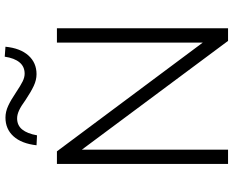

<svg xmlns="http://www.w3.org/2000/svg" viewBox="-104 -856 960 791"><g transform="rotate(-90 375.5 -460.0)"><path d="M96 0V-705H148L614 -80H596V-705H655V0H603L138 -625H155V0ZM214 -787 173 -789Q180 -851 210 -884Q240 -917 287 -917Q311 -917 335 -906Q359 -895 390 -874Q420 -854 436.5 -846Q453 -838 468 -838Q497 -838 514.5 -859Q532 -880 538 -920L579 -917Q573 -856 543 -822.5Q513 -789 466 -789Q442 -789 417.5 -800.5Q393 -812 360 -834Q334 -853 316.5 -861Q299 -869 284 -869Q255 -869 238 -848Q221 -827 214 -787Z"/></g></svg>

Font: Nunito Sans 11pt Light
Style: Regular
Weight: 300
Version: Version 3.101;gftools[0.9.27]